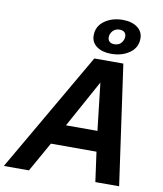

<svg xmlns="http://www.w3.org/2000/svg" viewBox="-148 -1071 977 1153"><g transform="rotate(10 340.5 -494.0)"><path d="M555 -730 658 0H513L488 -181H210L108 0H-45L378 -730ZM280 -305H472L439 -594ZM350 -866Q350 -922 396 -955Q442 -988 507 -988Q562 -988 596 -963Q630 -938 630 -896Q630 -840 584 -807.5Q538 -775 472 -775Q417 -775 383.5 -799.5Q350 -824 350 -866ZM441 -871Q441 -854 451.5 -844.5Q462 -835 481 -835Q508 -835 523 -852.5Q538 -870 538 -892Q538 -908 527.5 -917.5Q517 -927 498 -927Q472 -927 456.5 -909.5Q441 -892 441 -871Z"/></g></svg>

Font: Nacelle Bold
Style: Italic
Weight: 700
Italic angle: -12°
Designer: Sora Sagano
Foundry: Sora Sagano
Version: Version 1.000;FEAKit 1.0